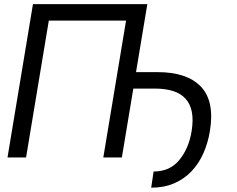

<svg xmlns="http://www.w3.org/2000/svg" viewBox="-20 -747 1125 911"><path d="M136.4 -727.3H679L625.4 -404.8H727.3Q867.5 -404.8 933.2 -335.9Q999.3 -266.7 975.9 -125Q966.6 -68.2 944.8 -19.2Q922.9 29.8 888.3 66.1Q853.7 102.3 806.1 122.9Q758.5 143.5 697.4 143.5L708.8 66.8Q785.9 66.8 830.6 12.4Q876.1 -42.6 889.2 -125Q897.7 -177.9 890.3 -215.9Q882.8 -253.9 860.4 -278.6Q838.1 -303.3 801.3 -315Q764.6 -326.7 714.5 -326.7H612.6L558.2 0H470.2L578.1 -649.1H211.6L103.7 0H15.6Z"/></svg>

Font: Inter P
Style: Italic
Weight: 400
Italic angle: -9.40001°
Designer: Rasmus Andersson
Foundry: rsms
Version: Version 3.018;git-588b23468